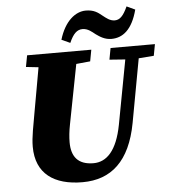

<svg xmlns="http://www.w3.org/2000/svg" viewBox="-58 -910 874 983"><g transform="rotate(-5 378.5 -418.5)"><path d="M518 -593 599 -587 537 -256C512 -126 459 -72 391 -72C311 -72 278 -116 278 -189C278 -215 281 -246 288 -281L347 -586L419 -593L430 -652H100L89 -593L153 -586C140 -509 125 -432 112 -356L96 -265C91 -235 88 -208 88 -183C88 -44 181 20 327 20C474 20 572 -66 608 -260L668 -587L746 -593L757 -652H529ZM282 -716 326 -696C346 -742 366 -761 394 -761C422 -761 441 -743 459 -729C480 -714 504 -698 538 -698C595 -698 645 -734 672 -837L629 -857C607 -808 588 -791 563 -791C538 -791 520 -807 502 -821C480 -839 460 -854 419 -854C366 -854 310 -810 282 -716Z"/></g></svg>

Font: Source Serif Pro Black
Style: Italic
Weight: 900
Italic angle: -12°
Designer: Frank Grießhammer
Foundry: Adobe Systems Incorporated
Version: Version 3.001;hotconv 1.0.111;makeotfexe 2.5.65597